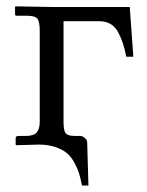

<svg xmlns="http://www.w3.org/2000/svg" viewBox="-20 -451 459 599"><path d="M104 0 30.8 2 28.8 0V-19Q28.8 -26.9 37.1 -26.9H61Q85 -26.9 94.5 -37.8Q104 -48.8 104 -71.8V-354Q104 -383.3 96.7 -392.6Q89.4 -401.9 63 -401.9H32.2Q26.9 -401.9 26.9 -407.2V-429.2L28.8 -431.2L141.1 -429.2H384.8L396 -273.9H374Q368.7 -299.8 363.3 -316.4Q357.9 -333 348.6 -350.3Q339.4 -367.7 324.7 -376.2Q310.1 -384.8 290 -384.8H178.2V-71.8Q178.2 -43.9 184.8 -35.4Q191.4 -26.9 213.9 -26.9H231Q236.8 -26.9 244.1 -21Q251.5 -15.1 252 -6.8L255.9 127.9H235.8Q231.4 105.5 226.6 89.8Q221.7 74.2 211.7 55.9Q201.7 37.6 188.5 26.6Q175.3 15.6 153.8 8.1Q132.3 0.5 104 0Z"/></svg>

Font: Linux Libertine Display G
Style: Regular
Weight: 400
Designer: Philipp H. Poll
Foundry: Philipp H. Poll
Version: Version 5.0.9